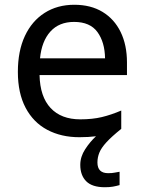

<svg xmlns="http://www.w3.org/2000/svg" viewBox="-20 -566 604 806"><path d="M389 116Q389 161 434 161Q451 161 462.5 158.5Q474 156 482 155V211Q468 215 454 217.5Q440 220 420 220Q367 220 342 195Q317 170 317 126Q317 92 337.5 60.5Q358 29 383 6Q352 10 313 10Q237 10 178.5 -21Q120 -52 87.5 -113.5Q55 -175 55 -264Q55 -352 84.5 -415Q114 -478 167.5 -512Q221 -546 292 -546Q361 -546 410.5 -516Q460 -486 486.5 -431.5Q513 -377 513 -304V-251H146Q148 -160 192.5 -112.5Q237 -65 317 -65Q368 -65 407.5 -74.5Q447 -84 489 -102V-25Q449 7 427 31Q405 55 397 75Q389 95 389 116ZM291 -474Q228 -474 191.5 -433.5Q155 -393 148 -321H421Q420 -389 389 -431.5Q358 -474 291 -474Z"/></svg>

Font: Noto Sans Kharoshthi
Style: Regular
Weight: 400
Designer: Monotype Design Team
Foundry: Monotype Imaging Inc.
Version: Version 2.004; ttfautohint (v1.8.4.7-5d5b)